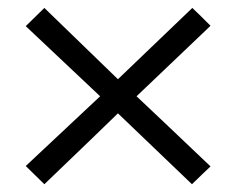

<svg xmlns="http://www.w3.org/2000/svg" viewBox="-20 -605 596 484"><path d="M44.9 -186.5Q91.8 -230.5 232.4 -362.3Q185.5 -406.2 44.9 -539.1Q56.6 -550.8 91.8 -585Q138.7 -540 277.3 -405.3Q324.2 -450.2 464.8 -585Q476.6 -574.2 510.7 -540Q463.9 -495.1 324.2 -362.3Q371.1 -318.4 510.7 -185.5Q499 -174.8 463.9 -140.6Q417 -185.5 277.3 -319.3Q231.4 -274.4 91.8 -140.6Q80.1 -152.3 44.9 -186.5Z"/></svg>

Font: Gothic A1
Style: Regular
Weight: 400
Designer: HanYang I&C Co.,Ltd.
Version: Version 2.50